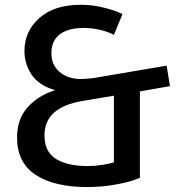

<svg xmlns="http://www.w3.org/2000/svg" viewBox="-20 -755 752 786"><path d="M675.8 -402.3Q672.9 -422.9 662.1 -486.3Q592.8 -474.6 386.7 -439.5Q363.3 -434.6 343.8 -433.6Q325.2 -431.6 310.5 -431.6Q257.8 -431.6 223.6 -460.9Q190.4 -489.3 190.4 -537.1Q190.4 -588.9 225.6 -615.2Q260.7 -640.6 323.2 -640.6Q356.4 -640.6 389.6 -632.8Q422.9 -625 446.3 -612.3Q458 -640.6 481.4 -697.3Q450.2 -712.9 405.3 -723.6Q360.4 -735.4 310.5 -735.4Q201.2 -735.4 140.6 -680.7Q80.1 -627 80.1 -545.9Q80.1 -493.2 109.4 -449.2Q139.6 -405.3 203.1 -386.7Q203.1 -386.7 203.1 -384.8Q136.7 -364.3 93.8 -316.4Q49.8 -268.6 49.8 -192.4Q49.8 -88.9 126 -39.1Q202.1 10.7 335.9 10.7Q403.3 10.7 460.9 -1Q519.5 -11.7 552.7 -27.3Q552.7 -144.5 552.7 -380.9Q584 -386.7 675.8 -402.3ZM446.3 -90.8Q430.7 -85 399.4 -80.1Q368.2 -75.2 338.9 -75.2Q256.8 -75.2 209 -104.5Q162.1 -133.8 162.1 -200.2Q162.1 -258.8 201.2 -293.9Q241.2 -329.1 318.4 -341.8Q360.4 -348.6 446.3 -363.3Q446.3 -294.9 446.3 -90.8Z"/></svg>

Font: DaxlinePro-Medium
Style: Medium
Weight: 400
Designer: Hans Reichel
Version: Version 7.502; 2006